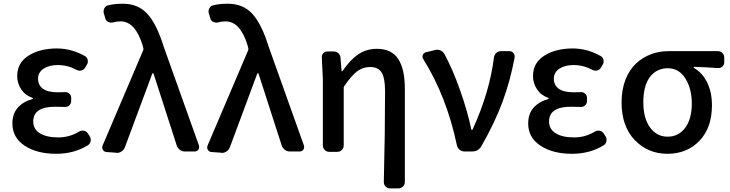

<svg xmlns="http://www.w3.org/2000/svg" viewBox="-20 -830 4001 1052"><path d="M288.1 12.7Q182.6 12.7 115.2 -31.7Q47.9 -76.2 47.9 -153.3Q47.9 -207 77.6 -240.2Q107.4 -273.4 157.2 -287.1Q160.2 -288.1 160.2 -290.5Q160.2 -293 157.2 -293.9Q117.2 -308.6 95.7 -341.3Q74.2 -374 74.2 -413.1Q74.2 -486.3 136.7 -525.4Q199.2 -564.5 292 -564.5Q371.1 -564.5 444.3 -523.4Q457 -516.6 460.4 -502Q463.9 -487.3 456.1 -475.6L446.3 -459Q439.5 -447.3 425.8 -443.8Q412.1 -440.4 399.4 -447.3Q350.6 -473.6 296.9 -473.6Q249 -473.6 218.8 -453.6Q188.5 -433.6 188.5 -398.4Q188.5 -363.3 215.3 -343.8Q242.2 -324.2 297.9 -324.2Q313.5 -324.2 335.9 -325.2Q349.6 -326.2 359.9 -316.9Q370.1 -307.6 370.1 -293V-276.4Q370.1 -262.7 359.9 -252.9Q349.6 -243.2 335 -244.1Q306.6 -245.1 281.2 -245.1Q162.1 -245.1 162.1 -164.1Q162.1 -123 198.2 -100.1Q234.4 -77.1 299.8 -77.1Q361.3 -77.1 414.1 -109.4Q425.8 -116.2 439.5 -113.8Q453.1 -111.3 460.9 -99.6L471.7 -83Q477.5 -74.2 477.5 -63.5Q477.5 -60.5 476.6 -56.6Q473.6 -42 461.9 -34.2Q385.7 12.7 288.1 12.7Z M664.1 -22.5Q658.2 -7.8 645.5 0Q633.8 7.8 621.1 7.8Q619.1 7.8 617.2 6.8L563.5 2.9Q550.8 2 543.9 -8.8Q540 -15.6 540 -21.5Q540 -26.4 542 -32.2L764.6 -554.7Q766.6 -558.6 765.6 -563.5L761.7 -580.1Q721.7 -712.9 640.6 -712.9Q618.2 -712.9 598.6 -707Q585.9 -704.1 573.2 -710Q560.5 -715.8 557.6 -728.5L548.8 -756.8Q544.9 -771.5 551.8 -784.7Q558.6 -797.9 572.3 -800.8Q606.4 -809.6 653.3 -809.6Q737.3 -809.6 788.1 -753.4Q838.9 -697.3 877 -574.2L1070.3 -32.2Q1071.3 -28.3 1071.3 -24.4Q1071.3 -16.6 1067.4 -10.7Q1059.6 0 1046.9 0H993.2Q977.5 0 965.3 -9.3Q953.1 -18.6 948.2 -33.2L821.3 -426.8Q820.3 -428.7 817.9 -428.7Q815.4 -428.7 814.5 -426.8Z M1239.3 -22.5Q1233.4 -7.8 1220.7 0Q1209 7.8 1196.3 7.8Q1194.3 7.8 1192.4 6.8L1138.7 2.9Q1126 2 1119.1 -8.8Q1115.2 -15.6 1115.2 -21.5Q1115.2 -26.4 1117.2 -32.2L1339.8 -554.7Q1341.8 -558.6 1340.8 -563.5L1336.9 -580.1Q1296.9 -712.9 1215.8 -712.9Q1193.4 -712.9 1173.8 -707Q1161.1 -704.1 1148.4 -710Q1135.7 -715.8 1132.8 -728.5L1124 -756.8Q1120.1 -771.5 1127 -784.7Q1133.8 -797.9 1147.5 -800.8Q1181.6 -809.6 1228.5 -809.6Q1312.5 -809.6 1363.3 -753.4Q1414.1 -697.3 1452.1 -574.2L1645.5 -32.2Q1646.5 -28.3 1646.5 -24.4Q1646.5 -16.6 1642.6 -10.7Q1634.8 0 1622.1 0H1568.4Q1552.7 0 1540.5 -9.3Q1528.3 -18.6 1523.4 -33.2L1396.5 -426.8Q1395.5 -428.7 1393.1 -428.7Q1390.6 -428.7 1389.6 -426.8Z M2198.2 167Q2198.2 181.6 2188 191.9Q2177.7 202.1 2163.1 202.1H2117.2Q2102.5 202.1 2092.8 191.9Q2083 181.6 2083 167Q2089.8 -101.6 2089.8 -330.1Q2089.8 -401.4 2071.3 -432.1Q2052.7 -462.9 2007.8 -462.9Q1968.8 -462.9 1937 -439.5Q1905.3 -416 1865.2 -356.4Q1863.3 -353.5 1863.3 -348.6V-33.2Q1863.3 -18.6 1853 -8.3Q1842.8 2 1828.1 2H1784.2Q1769.5 2 1759.3 -8.3Q1749 -18.6 1749 -33.2V-392.6L1743.2 -517.6Q1743.2 -529.3 1751 -538.1Q1759.8 -547.9 1773.4 -547.9H1808.6Q1823.2 -547.9 1834 -538.1Q1844.7 -528.3 1845.7 -513.7L1851.6 -440.4Q1852.5 -439.5 1854 -439.5Q1855.5 -439.5 1856.4 -440.4Q1898.4 -502 1942.9 -532.2Q1987.3 -562.5 2044.9 -562.5Q2125 -562.5 2161.6 -507.3Q2198.2 -452.1 2198.2 -343.8Z M2618.2 -30.3Q2601.6 0 2566.4 0H2525.4Q2509.8 0 2498 -9.8Q2486.3 -19.5 2483.4 -34.2Q2426.8 -302.7 2298.8 -506.8Q2294.9 -513.7 2294.9 -519.5Q2294.9 -524.4 2296.9 -529.3Q2301.8 -541 2314.5 -543.9L2363.3 -555.7Q2369.1 -557.6 2375 -557.6Q2383.8 -557.6 2393.6 -553.7Q2407.2 -547.9 2415 -534.2Q2460 -451.2 2501 -335.4Q2542 -219.7 2562.5 -120.1Q2563.5 -118.2 2565.9 -118.2Q2568.4 -118.2 2569.3 -120.1Q2663.1 -325.2 2686.5 -515.6Q2688.5 -530.3 2699.2 -540Q2710 -549.8 2724.6 -549.8H2770.5Q2784.2 -549.8 2793 -540Q2799.8 -531.2 2799.8 -521.5Q2799.8 -518.6 2799.8 -515.6Q2776.4 -388.7 2733.9 -273.4Q2691.4 -158.2 2618.2 -30.3Z M3114.3 12.7Q3008.8 12.7 2941.4 -31.7Q2874 -76.2 2874 -153.3Q2874 -207 2903.8 -240.2Q2933.6 -273.4 2983.4 -287.1Q2986.3 -288.1 2986.3 -290.5Q2986.3 -293 2983.4 -293.9Q2943.4 -308.6 2921.9 -341.3Q2900.4 -374 2900.4 -413.1Q2900.4 -486.3 2962.9 -525.4Q3025.4 -564.5 3118.2 -564.5Q3197.3 -564.5 3270.5 -523.4Q3283.2 -516.6 3286.6 -502Q3290 -487.3 3282.2 -475.6L3272.5 -459Q3265.6 -447.3 3252 -443.8Q3238.3 -440.4 3225.6 -447.3Q3176.8 -473.6 3123 -473.6Q3075.2 -473.6 3044.9 -453.6Q3014.6 -433.6 3014.6 -398.4Q3014.6 -363.3 3041.5 -343.8Q3068.4 -324.2 3124 -324.2Q3139.6 -324.2 3162.1 -325.2Q3175.8 -326.2 3186 -316.9Q3196.3 -307.6 3196.3 -293V-276.4Q3196.3 -262.7 3186 -252.9Q3175.8 -243.2 3161.1 -244.1Q3132.8 -245.1 3107.4 -245.1Q2988.3 -245.1 2988.3 -164.1Q2988.3 -123 3024.4 -100.1Q3060.5 -77.1 3126 -77.1Q3187.5 -77.1 3240.2 -109.4Q3252 -116.2 3265.6 -113.8Q3279.3 -111.3 3287.1 -99.6L3297.9 -83Q3303.7 -74.2 3303.7 -63.5Q3303.7 -60.5 3302.7 -56.6Q3299.8 -42 3288.1 -34.2Q3211.9 12.7 3114.3 12.7Z M3636.7 12.7Q3530.3 12.7 3458 -62.5Q3385.7 -137.7 3385.7 -268.6Q3385.7 -338.9 3407.2 -393.6Q3428.7 -448.2 3464.8 -481.9Q3501 -515.6 3546.4 -532.7Q3591.8 -549.8 3642.6 -549.8H3913.1Q3927.7 -549.8 3938 -539.6Q3948.2 -529.3 3948.2 -515.6V-488.3Q3948.2 -474.6 3938 -465.3Q3927.7 -456.1 3913.1 -457Q3846.7 -461.9 3782.2 -463.9Q3780.3 -463.9 3780.3 -461.4Q3780.3 -459 3782.2 -458Q3829.1 -430.7 3855 -377.4Q3880.9 -324.2 3880.9 -252.9Q3880.9 -129.9 3812.5 -58.6Q3744.1 12.7 3636.7 12.7ZM3637.7 -81.1Q3698.2 -81.1 3734.4 -129.9Q3770.5 -178.7 3770.5 -262.7Q3770.5 -343.8 3735.4 -399.9Q3700.2 -456.1 3639.2 -456.1Q3578.1 -456.1 3541.5 -408.7Q3504.9 -361.3 3504.9 -268.6Q3504.9 -182.6 3541.5 -131.8Q3578.1 -81.1 3637.7 -81.1Z"/></svg>

Font: Gen Jyuu GothicL Medium
Style: Regular
Weight: 500
Designer: [Source Han Sans]
Ryoko NISHIZUKA  (kana & ideographs); Paul D. Hunt (Latin, Greek & Cyrillic); Wenlong ZHANG  (bopomofo
Version: Version 1.002.20150607